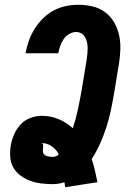

<svg xmlns="http://www.w3.org/2000/svg" viewBox="-20 -763 540 804"><path d="M253 21Q252 16 251.5 11Q251 6 250 0Q238 4 225.5 6Q213 8 201 8Q176 8 152 5Q128 2 106.5 -6Q85 -14 66.5 -27.5Q48 -41 36.5 -60.5Q25 -80 23 -104.5Q21 -129 25 -153Q29 -177 39 -200Q49 -223 66 -241.5Q83 -260 107 -269Q131 -278 155 -278Q192 -278 225.5 -264Q259 -250 285 -226Q298 -266 306.5 -306Q315 -346 322 -386L343 -514Q345 -526 346 -538.5Q347 -551 347 -562.5Q347 -574 344.5 -585.5Q342 -597 336.5 -607Q331 -617 321 -623Q311 -629 299 -629Q284 -629 269.5 -620.5Q255 -612 246 -598.5Q237 -585 232 -570Q227 -555 224 -540H87V-541Q92 -567 101 -592.5Q110 -618 124.5 -641.5Q139 -665 159.5 -685.5Q180 -706 204.5 -719Q229 -732 255.5 -737.5Q282 -743 308 -743Q339 -743 368 -736Q397 -729 420 -712Q443 -695 457.5 -670Q472 -645 478.5 -616.5Q485 -588 484 -557Q483 -526 478 -495L457 -368Q451 -333 443.5 -298Q436 -263 425 -229Q414 -195 399 -161.5Q384 -128 364 -97Q372 -73 377.5 -49Q383 -25 388 0ZM201 -106Q207 -106 214 -108.5Q221 -111 226 -116Q222 -126 214.5 -134.5Q207 -143 198 -149.5Q189 -156 178 -160Q167 -164 154 -164V-163Q154 -162 154 -162H158Q159 -162 159 -161.5Q159 -161 160 -160Q161 -153 160.5 -146Q160 -139 159.5 -131.5Q159 -124 163 -118.5Q167 -113 173.5 -110.5Q180 -108 187 -107Q194 -106 201 -106Z"/></svg>

Font: Iosevka Heavy Oblique
Style: Regular
Weight: 900
Italic angle: -9°
Monospace: yes
Designer: Belleve Invis
Foundry: Belleve Invis
Version: Version 32.5.0; ttfautohint (v1.8.4)